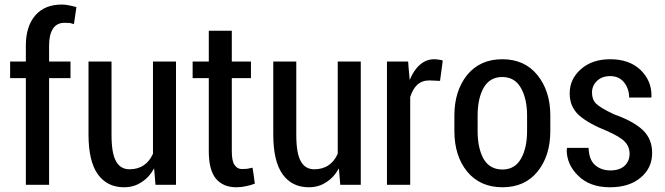

<svg xmlns="http://www.w3.org/2000/svg" viewBox="-20 -792 2851 823"><path d="M90.8 0Q90.8 -114.3 90.8 -457Q74.2 -457 23.4 -457Q23.4 -461.9 23.4 -475.6Q23.4 -479.5 23.4 -484.4Q23.4 -499 23.4 -528.3Q40 -528.3 90.8 -528.3Q90.8 -544.9 90.8 -596.7Q90.8 -679.7 131.8 -726.6Q171.9 -772.5 245.1 -772.5Q258.8 -772.5 273.4 -769.5Q289.1 -766.6 307.6 -761.7Q303.7 -737.3 296.9 -688.5Q289.1 -691.4 279.3 -693.4Q268.6 -694.3 256.8 -694.3Q223.6 -694.3 207 -668.9Q190.4 -643.6 190.4 -596.7Q190.4 -573.2 190.4 -528.3Q213.9 -528.3 282.2 -528.3Q282.2 -510.7 282.2 -457Q259.8 -457 190.4 -457Q190.4 -342.8 190.4 0Q166 0 90.8 0Z M640.6 -70.3Q619.1 -31.2 585.9 -10.7Q553.7 10.7 511.7 10.7Q439.5 10.7 399.4 -44.9Q359.4 -100.6 359.4 -215.8Q359.4 -227.5 359.4 -240.2Q359.4 -306.6 359.4 -418.9Q359.4 -446.3 359.4 -528.3Q383.8 -528.3 458 -528.3Q458 -450.2 458 -214.8Q458 -133.8 477.5 -100.6Q496.1 -66.4 535.2 -66.4Q571.3 -66.4 596.7 -84Q621.1 -100.6 635.7 -132.8Q635.7 -264.6 635.7 -528.3Q660.2 -528.3 734.4 -528.3Q734.4 -396.5 734.4 0Q712.9 0 646.5 0Q644.5 -17.6 640.6 -70.3Z M973.6 -660.2Q973.6 -627 973.6 -528.3Q994.1 -528.3 1055.7 -528.3Q1055.7 -510.7 1055.7 -457Q1035.2 -457 973.6 -457Q973.6 -378.9 973.6 -143.6Q973.6 -101.6 985.4 -85Q997.1 -67.4 1016.6 -67.4Q1028.3 -67.4 1039.1 -68.4Q1048.8 -70.3 1062.5 -73.2Q1066.4 -50.8 1072.3 -4.9Q1055.7 2 1035.2 5.9Q1014.6 10.7 993.2 10.7Q936.5 10.7 905.3 -26.4Q875 -63.5 875 -143.6Q875 -248 875 -457Q857.4 -457 805.7 -457Q805.7 -460 805.7 -463.9Q805.7 -484.4 805.7 -528.3Q823.2 -528.3 875 -528.3Q875 -561.5 875 -660.2Q899.4 -660.2 973.6 -660.2Z M1432.6 -70.3Q1411.1 -31.2 1377.9 -10.7Q1345.7 10.7 1303.7 10.7Q1231.4 10.7 1191.4 -44.9Q1151.4 -100.6 1151.4 -215.8Q1151.4 -227.5 1151.4 -240.2Q1151.4 -306.6 1151.4 -418.9Q1151.4 -446.3 1151.4 -528.3Q1175.8 -528.3 1250 -528.3Q1250 -450.2 1250 -214.8Q1250 -133.8 1269.5 -100.6Q1288.1 -66.4 1327.1 -66.4Q1363.3 -66.4 1388.7 -84Q1413.1 -100.6 1427.7 -132.8Q1427.7 -264.6 1427.7 -528.3Q1452.1 -528.3 1526.4 -528.3Q1526.4 -396.5 1526.4 0Q1504.9 0 1438.5 0Q1436.5 -17.6 1432.6 -70.3Z M1866.2 -445.3Q1854.5 -445.3 1820.3 -447.3Q1789.1 -447.3 1768.6 -428.7Q1749 -410.2 1738.3 -376Q1738.3 -251 1738.3 0Q1712.9 0 1638.7 0Q1638.7 -20.5 1638.7 -51.8Q1638.7 -145.5 1638.7 -331.1Q1638.7 -379.9 1638.7 -528.3Q1661.1 -528.3 1729.5 -528.3Q1730.5 -508.8 1736.3 -449.2Q1752.9 -491.2 1780.3 -514.6Q1806.6 -538.1 1841.8 -538.1Q1851.6 -538.1 1861.3 -536.1Q1872.1 -535.2 1877.9 -532.2Q1874 -502.9 1866.2 -445.3Z M1927.7 -296.9Q1927.7 -402.3 1982.4 -470.7Q2038.1 -538.1 2132.8 -538.1Q2228.5 -538.1 2283.2 -470.7Q2338.9 -402.3 2338.9 -296.9Q2338.9 -274.4 2338.9 -230.5Q2338.9 -124 2284.2 -56.6Q2229.5 10.7 2133.8 10.7Q2038.1 10.7 1982.4 -56.6Q1927.7 -124 1927.7 -230.5Q1927.7 -235.4 1927.7 -247.1Q1927.7 -250 1927.7 -255.9Q1927.7 -269.5 1927.7 -296.9ZM2027.3 -230.5Q2027.3 -157.2 2052.7 -111.3Q2079.1 -65.4 2133.8 -65.4Q2186.5 -65.4 2212.9 -111.3Q2239.3 -157.2 2239.3 -230.5Q2239.3 -252.9 2239.3 -296.9Q2239.3 -368.2 2212.9 -415Q2186.5 -461.9 2132.8 -461.9Q2079.1 -461.9 2052.7 -415Q2027.3 -369.1 2027.3 -296.9Q2027.3 -274.4 2027.3 -230.5Z M2678.7 -132.8Q2678.7 -163.1 2658.2 -184.6Q2637.7 -206.1 2582 -230.5Q2501 -262.7 2460.9 -298.8Q2421.9 -335 2421.9 -391.6Q2421.9 -453.1 2469.7 -495.1Q2517.6 -538.1 2595.7 -538.1Q2677.7 -538.1 2725.6 -492.2Q2774.4 -445.3 2772.5 -377Q2772.5 -376 2771.5 -374Q2748 -374 2676.8 -374Q2676.8 -411.1 2655.3 -438.5Q2633.8 -465.8 2595.7 -465.8Q2559.6 -465.8 2538.1 -444.3Q2517.6 -423.8 2517.6 -395.5Q2517.6 -365.2 2535.2 -347.7Q2552.7 -330.1 2612.3 -301.8Q2695.3 -272.5 2735.4 -234.4Q2775.4 -196.3 2775.4 -136.7Q2775.4 -71.3 2725.6 -30.3Q2676.8 10.7 2594.7 10.7Q2507.8 10.7 2458 -39.1Q2409.2 -86.9 2409.2 -149.4Q2409.2 -152.3 2410.2 -155.3Q2410.2 -156.2 2411.1 -158.2Q2433.6 -158.2 2502.9 -158.2Q2504.9 -106.4 2531.2 -84Q2557.6 -61.5 2596.7 -61.5Q2634.8 -61.5 2657.2 -81.1Q2678.7 -101.6 2678.7 -132.8Z"/></svg>

Font: Noto Sans Hebrew DECATHLON 
Style: Regular
Weight: 400
Designer: Monotype Design team
Version: Version 1.03 uh